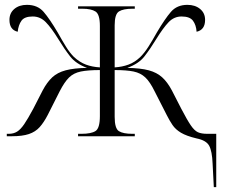

<svg xmlns="http://www.w3.org/2000/svg" viewBox="-20 -562 939 792"><path d="M857 113Q855 62 843 39.5Q831 17 791 9Q749 -1 726.5 -14.5Q704 -28 691.5 -46.5Q679 -65 668 -87L618 -185Q599 -224 579.5 -242.5Q560 -261 531 -267Q502 -273 453 -273V-80Q453 -32 470.5 -21Q488 -10 526 -10H536V0H302V-10H316Q356 -10 374 -21.5Q392 -33 392 -83V-273Q343 -273 313.5 -267Q284 -261 265 -242.5Q246 -224 226 -185L177 -88Q161 -57 143.5 -37.5Q126 -18 99 -9Q72 0 29 0H8V-10H16Q36 -10 50.5 -19Q65 -28 80 -50Q95 -72 117 -113L156 -189Q174 -223 195.5 -243Q217 -263 251 -272Q285 -281 339 -282Q293 -299 269.5 -329Q246 -359 221 -400Q192 -447 169 -470.5Q146 -494 115 -494Q81 -494 68.5 -476.5Q56 -459 53 -431Q19 -439 19 -480Q19 -508 39 -525Q59 -542 91 -542Q135 -542 160 -513Q185 -484 218 -428Q237 -394 252.5 -369Q268 -344 285 -327Q309 -305 334.5 -295.5Q360 -286 392 -284V-455Q392 -503 374 -514.5Q356 -526 320 -526H302V-536H536V-526H526Q489 -526 471 -515Q453 -504 453 -458V-284Q484 -286 510 -295.5Q536 -305 559 -327Q576 -344 592 -369Q608 -394 627 -428Q660 -484 685 -513Q710 -542 753 -542Q785 -542 805.5 -525Q826 -508 826 -480Q826 -439 791 -431Q789 -459 776 -476.5Q763 -494 729 -494Q698 -494 675.5 -470.5Q653 -447 624 -400Q599 -359 575.5 -329Q552 -299 505 -282Q560 -281 593.5 -272Q627 -263 649 -243Q671 -223 689 -189L728 -113Q752 -67 767 -45Q782 -23 796.5 -16.5Q811 -10 835 -10H872V210H862Z"/></svg>

Font: Noto Serif Display Light
Style: Regular
Weight: 300
Designer: Monotype Design Team
Foundry: Monotype Imaging Inc.
Version: Version 2.009